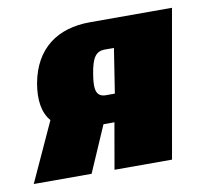

<svg xmlns="http://www.w3.org/2000/svg" viewBox="-110 -509 618 573"><g transform="rotate(-10 199.0 -223.0)"><path d="M192.9 0H367.2L445.8 -446.3H196.8C98.6 -446.3 29.3 -397 10.3 -295.4C1.5 -245.1 7.3 -206.1 30.3 -179.2L-51.8 0H123.5L184.1 -139.6H217.3ZM206.1 -223.6C192.9 -223.6 184.1 -228.5 179.7 -238.8C175.3 -249 175.3 -266.6 179.7 -292C187.5 -341.3 199.7 -358.4 227.1 -358.4H254.4L233.4 -223.6Z"/></g></svg>

Font: Roboto Flex Super Cond Black
Style: Italic
Weight: 900
Width: 3
Italic angle: -10°
Designer: Berlow after Robertson
Foundry: Google
Version: Version 3.200;Glyphs 3.3 (3311)